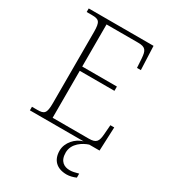

<svg xmlns="http://www.w3.org/2000/svg" viewBox="-223 -827 1038 1165"><g transform="rotate(30 296.5 -244.0)"><path d="M47 0H423C373 13 325 64 325 121C325 187 364 226 434 226C454 226 478 220 498 211V183C471 190 457 194 437 194C399 194 363 175 363 113C363 48 425 12 463 0H535L542 -166H515L510 -102C506 -49 496 -30 442 -30H189V-359H432V-389H189V-684H410C464 -684 473 -665 477 -612L481 -548H508L501 -714H47V-689H84C133 -689 146 -679 146 -605V-108C146 -35 133 -25 84 -25H47Z"/></g></svg>

Font: Noto Serif Telugu ExtraLight
Style: Regular
Weight: 200
Designer: Jelle Bosma - Monotype Design Team
Foundry: Monotype Imaging Inc.
Version: Version 2.005